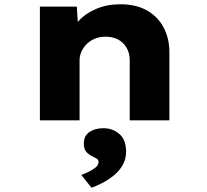

<svg xmlns="http://www.w3.org/2000/svg" viewBox="-20 -564 971 900"><path d="M167 0V-533H340L349 -396L301 -384Q315 -428 347 -464Q379 -500 430 -522Q481 -544 544 -544Q618 -544 669 -515Q720 -486 747 -435Q774 -384 774 -319V0H588V-282Q588 -315 573.5 -340Q559 -365 534 -378.5Q509 -392 475 -392Q445 -392 422 -381.5Q399 -371 383.5 -354.5Q368 -338 360.5 -319Q353 -300 353 -282V0H260Q216 0 193 0Q170 0 167 0ZM409 316 361 256Q375 251 394 242Q413 233 427.5 221.5Q442 210 442 195Q442 186 435 181Q428 176 415 170Q394 160 383.5 146.5Q373 133 373 110Q373 72 399.5 54.5Q426 37 464 37Q508 37 539.5 64Q571 91 571 148Q571 177 559 202Q547 227 525 248Q503 269 473.5 286Q444 303 409 316Z"/></svg>

Font: Lexend Peta ExtraBold
Style: Regular
Weight: 800
Version: Version 1.007